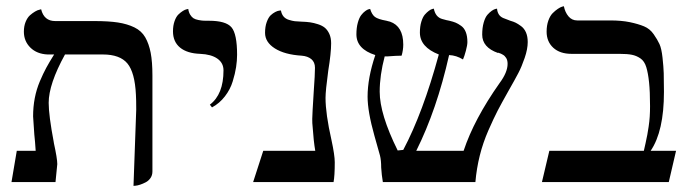

<svg xmlns="http://www.w3.org/2000/svg" viewBox="-20 -588 2221 620"><path d="M411.1 12.2 419.9 -233.9Q419.9 -267.1 418.9 -282.2Q415.5 -354 391.4 -383.1Q367.2 -412.1 312 -412.1H189.9Q137.2 -316.4 137.2 -255.9Q137.2 -215.8 153.8 -127.9V-127Q165 -75.7 165 -58.1Q164.1 -47.9 161.9 -27.1Q159.7 -6.3 159.2 0H17.1L34.2 -101.1H95.2Q93.3 -131.3 90.8 -153.8Q86.9 -205.6 86.9 -211.9Q86.9 -243.2 92.3 -271.2Q97.7 -299.3 108.6 -325.2Q119.6 -351.1 129.4 -369.1Q139.2 -387.2 154.8 -412.1H133.8Q99.1 -413.6 78.1 -434.3Q57.1 -455.1 57.1 -485.8Q57.1 -503.4 62.7 -517.3Q68.4 -531.2 76.7 -538.6Q85 -545.9 93.3 -550.8Q101.6 -555.7 107.4 -556.6L112.8 -558.1Q122.1 -520 158.2 -520H284.2Q330.6 -520 360.8 -515.4Q391.1 -510.7 414.1 -499.5Q437 -488.3 449 -467.5Q460.9 -446.8 466.6 -417.5Q472.2 -388.2 472.2 -344.2V-34.2Q472.2 -22 465.8 -12.9Q459.5 -3.9 450.4 0.7Q441.4 5.4 432.6 8.3Q423.8 11.2 417.5 11.7Z M664.6 -241.2 657.7 -250Q701.7 -283.2 701.7 -360.8Q701.7 -384.8 681.9 -398.7Q662.1 -412.6 626.5 -414.1Q584.5 -415.5 561.5 -434.3Q538.6 -453.1 538.6 -486.8Q538.6 -505.4 543.7 -519.8Q548.8 -534.2 556.2 -541.3Q563.5 -548.3 570.6 -552.7Q577.6 -557.1 583 -558.1L587.9 -559.1Q589.4 -548.3 594.2 -540.5Q599.1 -532.7 604.7 -529.1Q610.4 -525.4 620.6 -523.4Q630.9 -521.5 637 -521.2Q643.1 -521 654.8 -521Q709.5 -521 727.5 -499.8Q745.6 -478.5 745.6 -411.1Q745.6 -392.1 742.4 -371.3Q739.3 -350.6 731.4 -325Q723.6 -299.3 706.3 -276.9Q689 -254.4 664.6 -241.2Z M1031.2 -272Q1031.2 -220.7 1050.3 -136.2Q1061 -86.9 1061 -64Q1061 -20 1057.1 0H797.4L830.1 -101.1H998Q992.7 -131.3 989.3 -181.2Q988.3 -188 988.3 -204.1Q988.3 -216.8 993.2 -293.9Q997.1 -347.7 997.1 -369.1Q997.1 -387.2 985.4 -397Q973.6 -406.7 954.1 -408.2Q899.4 -411.6 867.7 -431.6Q835.9 -451.7 835.9 -481.9Q835.9 -502 841.3 -516.8Q846.7 -531.7 854 -538.6Q861.3 -545.4 868.9 -549.3Q876.5 -553.2 881.8 -553.7L887.2 -554.2Q889.2 -542.5 895.5 -534.9Q901.9 -527.3 912.8 -523.9Q923.8 -520.5 931.9 -519.5Q939.9 -518.6 953.1 -518.1Q969.7 -517.6 981.4 -515.9Q993.2 -514.2 1006.8 -509.8Q1020.5 -505.4 1029.1 -498.3Q1037.6 -491.2 1043.5 -478.5Q1049.3 -465.8 1049.3 -448.2Q1049.3 -416.5 1040 -359.9Q1031.2 -294.9 1031.2 -272Z M1684.1 -452.1Q1684.1 -429.7 1674.3 -401.1Q1664.6 -372.6 1653.8 -352.1Q1643.1 -331.5 1621.1 -293Q1599.1 -253.9 1586.9 -230.5Q1574.7 -207 1557.1 -167Q1539.6 -127 1529.3 -85.7Q1519 -44.4 1515.1 0H1216.3Q1212.4 -22.9 1210.9 -46.9Q1210.9 -70.8 1207 -85.9Q1203.6 -99.6 1189 -149.9Q1167 -228 1167 -275.9Q1167 -336.4 1191.9 -410.2Q1130.9 -429.7 1130.9 -477.1Q1130.9 -498.5 1135.5 -514.9Q1140.1 -531.2 1146.5 -539.3Q1152.8 -547.4 1159.4 -552.2Q1166 -557.1 1170.4 -558.1L1175.3 -559.1Q1180.7 -541 1190.7 -533.4Q1200.7 -525.9 1228 -521Q1230 -520.5 1233.6 -519.5Q1237.3 -518.6 1239.3 -518.1Q1282.2 -503.4 1282.2 -443.8Q1282.2 -426.8 1276.9 -408.2Q1260.3 -408.2 1230 -405.8H1222.2Q1206.1 -344.7 1206.1 -292Q1206.1 -219.2 1264.2 -102.1L1282.2 -104Q1345.7 -223.6 1397 -412.1Q1335.9 -436 1335.9 -482.9Q1335.9 -502.9 1340.6 -518.1Q1345.2 -533.2 1351.8 -540.8Q1358.4 -548.3 1365 -553.2Q1371.6 -558.1 1376.5 -559.1L1380.9 -560.1Q1386.2 -533.2 1407.2 -526.9Q1408.7 -526.4 1421.9 -522.9Q1423.3 -522.5 1426.5 -522Q1429.7 -521.5 1431.2 -521Q1443.4 -518.1 1451.2 -514.9Q1459 -511.7 1469 -504.6Q1479 -497.6 1484.1 -484.4Q1489.3 -471.2 1489.3 -452.1Q1489.3 -442.4 1484.4 -424.1Q1479.5 -405.8 1475.1 -396Q1453.6 -409.2 1430.2 -410.2Q1390.6 -233.9 1324.2 -101.1H1477.1Q1510.7 -202.6 1593.3 -319.8Q1619.1 -354.5 1619.1 -381.8Q1619.1 -387.7 1617.9 -392.6Q1616.7 -397.5 1614.3 -401.1Q1611.8 -404.8 1609.4 -407.2Q1606.9 -409.7 1603.3 -411.6Q1599.6 -413.6 1597.7 -414.6Q1595.7 -415.5 1592 -416.7Q1588.4 -418 1587.9 -418V-417Q1537.1 -435.1 1537.1 -476.1Q1537.1 -498.5 1542 -515.4Q1546.9 -532.2 1554 -540.3Q1561 -548.3 1568.1 -553.2Q1575.2 -558.1 1580.1 -559.1L1585 -560.1Q1586.9 -537.6 1605 -529.8Q1608.9 -528.3 1615.2 -525.9Q1621.6 -523.4 1623 -522.9Q1623.5 -522.5 1625.2 -522Q1627 -521.5 1627.9 -521Q1638.2 -518.1 1645.3 -514.6Q1652.3 -511.2 1662.6 -503.7Q1672.9 -496.1 1678.5 -483.2Q1684.1 -470.2 1684.1 -452.1Z M1950.7 -522Q1986.8 -522 2013.9 -516.4Q2041 -510.7 2059.8 -502.9Q2078.6 -495.1 2090.8 -477.5Q2103 -460 2109.6 -445.6Q2116.2 -431.2 2119.4 -401.9Q2122.6 -372.6 2123.3 -351.8Q2124 -331.1 2124 -291Q2124 -164.1 2081.1 -101.1H2163.1L2139.6 0H1730L1753.9 -101.1H2059.1Q2060.1 -105.5 2064.5 -125Q2068.8 -144.5 2070.3 -153.1Q2071.8 -161.6 2074.5 -178.7Q2077.1 -195.8 2078.1 -211.7Q2079.1 -227.5 2079.1 -245.1Q2079.1 -292.5 2075.9 -322.3Q2072.8 -352.1 2066.9 -371.3Q2061 -390.6 2048.1 -399.4Q2035.2 -408.2 2020.5 -411.1Q2005.9 -414.1 1980 -414.1H1825.7Q1788.1 -414.1 1766.6 -433.8Q1745.1 -453.6 1745.1 -485.8Q1745.1 -505.9 1750.7 -521.5Q1756.3 -537.1 1764.6 -545.4Q1772.9 -553.7 1781.2 -559.3Q1789.6 -564.9 1794.9 -566.4L1800.8 -567.9Q1804.7 -548.3 1815.7 -535.2Q1826.7 -522 1843.8 -522Z"/></svg>

Font: Common Serif News
Style: Regular
Weight: 450
Designer: Philipp H. Poll, Khaled Hosny
Foundry: Stefan Peev, Context Ltd.
Version: Version 1.026